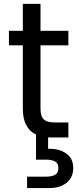

<svg xmlns="http://www.w3.org/2000/svg" viewBox="-20 -706 404 986"><path d="M25.9 -547.9H97.2V-686H188V-547.9H331.1V-473.1H188V-149.9Q188 -107.4 205.1 -92.8Q220.7 -77.1 264.2 -77.1H331.1V0H237.8Q230 0 227.1 -1V58.1Q284.2 56.6 319.8 82Q356 106.4 356 157.2Q356 204.6 321.8 232.9Q287.6 259.8 233.9 259.8H119.1V201.2H215.8Q247.1 201.2 264.2 190.9Q279.8 181.6 279.8 157.2Q279.8 133.3 264.2 124Q247.1 113.8 215.8 113.8H165V-15.1Q132.3 -29.8 115.2 -63Q97.2 -94.2 97.2 -149.9V-473.1H25.9Z"/></svg>

Font: PoppinsZ
Style: Regular
Weight: 400
Designer: Ninad Kale (Devanagari), Jonny Pinhorn (Latin)
Foundry: Indian Type Foundry
Version: Version 3.002;FEAKit 1.0